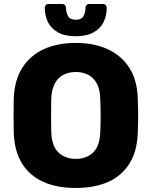

<svg xmlns="http://www.w3.org/2000/svg" viewBox="-20 -923 752 953"><path d="M356 10Q263.6 10 195.9 -19.8Q128.3 -49.6 90.1 -110.5Q51.9 -171.4 48.3 -262.3Q47.3 -304.8 47.3 -348.1Q47.3 -391.5 48.3 -435.2Q51.9 -525.1 90.5 -586.3Q129.1 -647.5 197.3 -678.8Q265.5 -710 356 -710Q446.5 -710 514.7 -678.8Q582.9 -647.5 622 -586.3Q661.1 -525.1 663.7 -435.2Q665.7 -391.5 665.7 -348.1Q665.7 -304.8 663.7 -262.3Q660.5 -171.4 622.1 -110.5Q583.7 -49.6 516.1 -19.8Q448.4 10 356 10ZM356 -134.4Q408.9 -134.4 442.2 -166.1Q475.5 -197.7 477.6 -267.9Q479.6 -311.6 479.6 -350.6Q479.6 -389.6 477.6 -432.1Q476.3 -478.9 460.4 -508.5Q444.5 -538.1 417.8 -551.9Q391.1 -565.6 356 -565.6Q321.9 -565.6 294.9 -551.9Q267.9 -538.1 252 -508.5Q236.1 -478.9 234.4 -432.1Q233.4 -389.6 233.4 -350.6Q233.4 -311.6 234.4 -267.9Q237.1 -197.7 270.3 -166.1Q303.5 -134.4 356 -134.4ZM356 -743.1Q301.6 -743.1 267.6 -762.3Q233.5 -781.5 217.9 -813.5Q202.3 -845.5 202.3 -884.1Q202.3 -892.1 207.3 -897.6Q212.3 -903.1 221.3 -903.1H288.7Q297.7 -903.1 302.7 -897.6Q307.7 -892.1 307.7 -884.1Q307.7 -861.4 317.5 -843.2Q327.2 -825 356 -825Q384.9 -825 394.6 -843.2Q404.2 -861.4 404.2 -884.4Q404.2 -892.1 409.2 -897.6Q414.2 -903.1 423.2 -903.1H490.7Q499.7 -903.1 504.7 -897.6Q509.7 -892.1 509.7 -884.1Q509.7 -845.5 494.1 -813.5Q478.5 -781.5 444.6 -762.3Q410.7 -743.1 356 -743.1Z"/></svg>

Font: Rubik Light
Style: Regular
Weight: 300
Designer: Hubert and Fischer
Foundry: Hubert and Fischer
Version: Version 2.300;gftools[0.9.30]